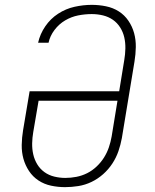

<svg xmlns="http://www.w3.org/2000/svg" viewBox="-20 -763 640 791"><path d="M248 8Q219 8 190.5 2Q162 -4 138.5 -19.5Q115 -35 99.5 -58.5Q84 -82 76.5 -109Q69 -136 69.5 -166Q70 -196 75 -226L102 -387H471L492 -516Q496 -539 496.5 -563Q497 -587 492 -609Q487 -631 475 -650Q463 -669 445 -681.5Q427 -694 404.5 -699.5Q382 -705 358 -705Q330 -705 302 -699.5Q274 -694 248.5 -679Q223 -664 204.5 -639.5Q186 -615 180 -587H137Q145 -623 166.5 -654.5Q188 -686 219.5 -706.5Q251 -727 287 -735Q323 -743 358 -743Q388 -743 417 -737Q446 -731 469.5 -716Q493 -701 509 -677.5Q525 -654 532.5 -626.5Q540 -599 539.5 -569Q539 -539 534 -509L482 -194Q477 -167 468 -140.5Q459 -114 443 -89.5Q427 -65 405 -45.5Q383 -26 357 -13.5Q331 -1 303 3.5Q275 8 248 8ZM249 -30Q272 -30 295 -34.5Q318 -39 339 -49.5Q360 -60 378 -77Q396 -94 408.5 -114Q421 -134 428.5 -156Q436 -178 440 -201L464 -348H139L117 -219Q113 -196 112.5 -172.5Q112 -149 117 -127Q122 -105 133.5 -86Q145 -67 163 -54Q181 -41 203.5 -35.5Q226 -30 249 -30Z"/></svg>

Font: Iosevka Slab XLtExObl
Style: Regular
Weight: 200
Width: 7
Italic angle: -9°
Monospace: yes
Designer: Belleve Invis
Foundry: Belleve Invis
Version: Version 11.1.1; ttfautohint (v1.8.3)